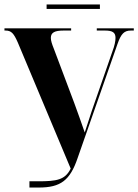

<svg xmlns="http://www.w3.org/2000/svg" viewBox="-20 -841 620 861"><path d="M189 -801H428V-821H189ZM112 0H154C252 0 294 -32 328 -132L507 -644C523 -690 537 -704 567 -704H580V-714H414V-704H451C485 -704 498 -695 498 -671C498 -657 494 -636 484 -610L391 -342C381 -311 371 -282 360 -247C344 -292 330 -334 313 -379L222 -621C213 -643 208 -659 208 -671C208 -695 225 -704 265 -704H299V-714H0V-704H5C31 -704 42 -691 60 -650L297 -85C272 -34 234 -28 151 -28H112Z"/></svg>

Font: Noto Serif Display ExtraCondensed ExtraBold
Style: Regular
Weight: 800
Width: 2
Designer: Monotype Design Team
Foundry: Monotype Imaging Inc.
Version: Version 2.009